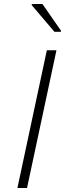

<svg xmlns="http://www.w3.org/2000/svg" viewBox="-20 -939 329 959"><path d="M67 0 214 -688H262L115 0ZM252 -780 138 -914 139 -919H192L285 -785L284 -780Z"/></svg>

Font: Saira SemiExpanded ExtraLight
Style: Italic
Weight: 250
Width: 6
Italic angle: -12°
Designer: Hector Gatti with collaboration of the Omnibus-Type team
Foundry: Omnibus-Type
Version: Version 1.101